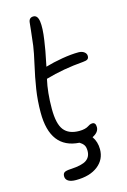

<svg xmlns="http://www.w3.org/2000/svg" viewBox="-142 -821 728 1101"><g transform="rotate(-15 221.5 -271.0)"><path d="M167 213.9Q137.2 213.9 121.6 203.9Q106 193.8 106 175.8Q106 159.7 115.5 153.1Q125 146.5 153.8 145Q220.7 141.6 247.3 123.3Q273.9 105 273.9 68.8Q273.9 45.9 265.4 33.7Q256.8 21.5 241.2 12.2Q70.8 1.5 70.8 -211.9Q70.8 -282.7 81.3 -349.9Q91.8 -417 107.7 -486.1Q123.5 -555.2 128.9 -594.2Q133.8 -632.8 138.7 -678.7Q143.6 -724.6 144 -729Q147.5 -755.9 172.9 -755.9Q197.8 -755.9 203.4 -717.8Q209 -679.7 198.2 -606.9Q192.4 -560.1 170.9 -458Q217.3 -471.7 272 -481Q326.7 -490.2 369.1 -490.2Q389.6 -490.2 402.8 -480.5Q416 -470.7 416 -456.1Q416 -442.9 408 -437.3Q399.9 -431.6 380.9 -430.2Q262.2 -420.9 155.8 -390.1Q138.2 -313.5 138.2 -215.8Q138.2 -127 167.2 -90.1Q196.3 -53.2 257.8 -53.2Q277.3 -53.2 291 -56.9Q304.7 -60.5 310.8 -64.7Q316.9 -68.8 324.5 -72.5Q332 -76.2 340.8 -76.2Q360.8 -76.2 360.8 -48.8Q360.8 -18.1 321.8 1Q345.2 34.2 345.2 78.1Q345.2 139.2 297.4 176.5Q249.5 213.9 167 213.9Z"/></g></svg>

Font: Shantell Sans Irregular
Style: Regular
Weight: 300
Designer: Stephen Nixon, Anya Danilova, Shantell Martin
Foundry: Arrow Type
Version: Version 1.006;[9816181b4]